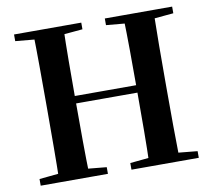

<svg xmlns="http://www.w3.org/2000/svg" viewBox="-81 -834 1026 926"><g transform="rotate(-10 432.0 -370.5)"><path d="M45.1 0V-32.6L193.8 -47.3H221.3L374.3 -32.6V0ZM137.2 0Q139.2 -85.2 139.5 -171.8Q139.9 -258.5 139.9 -346.1V-393.6Q139.9 -481.3 139.5 -567.7Q139.2 -654.1 137.2 -740.5H285.6Q283.1 -655.6 282.6 -568.4Q282.1 -481.3 282.1 -393.6V-365.8Q282.1 -265.3 282.6 -176Q283.1 -86.6 285.6 0ZM211.1 -361V-397.4H653.7V-361ZM489.6 0V-32.6L641.5 -47.3H668.6L819.3 -32.6V0ZM578.8 0Q581.5 -85.2 582 -174.1Q582.5 -263.1 582.5 -365.8V-393.6Q582.5 -481.3 582 -567.7Q581.5 -654.1 578.8 -740.5H727.1Q725.4 -655.6 724.9 -568.4Q724.4 -481.3 724.4 -393.6V-346.1Q724.4 -259.9 724.9 -173.3Q725.4 -86.6 727.1 0ZM45.1 -707.9V-740.5H374.3V-707.9L221.3 -694.2H193.8ZM489.6 -707.9V-740.5H819.3V-707.9L668.6 -694.2H641.5Z"/></g></svg>

Font: Noto Serif JP
Style: Regular
Weight: 200
Designer: Ryoko NISHIZUKA 西塚涼子 (kana & ideographs); Frank Grießhammer (Latin, Greek & Cyrillic); Wenlong ZHANG 张文龙 (bopomofo); San
Foundry: Adobe
Version: Version 2.001;hotconv 1.1.0;makeotfexe 2.6.0